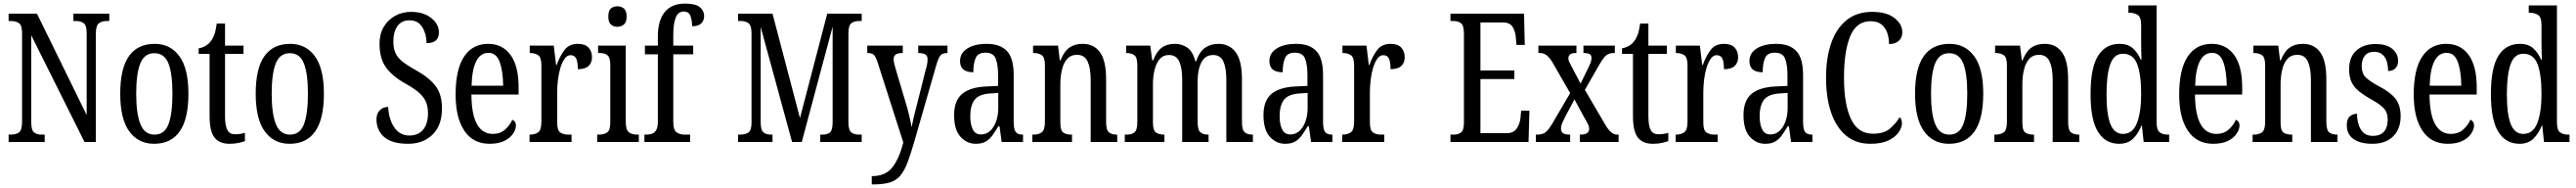

<svg xmlns="http://www.w3.org/2000/svg" viewBox="-20 -790 14353 1046"><path d="M28 0V-41H40Q69 -41 86 -53.5Q103 -66 103 -113V-605Q103 -649 86 -661Q69 -673 43 -673H28V-714H186L463 -150V-605Q463 -649 446.5 -661Q430 -673 403 -673H389V-714H589V-673H574Q547 -673 530.5 -660Q514 -647 514 -601V0H451L154 -594V-113Q154 -66 169.5 -53.5Q185 -41 213 -41H229V0Z M839 10Q751 10 700.5 -59Q650 -128 650 -269Q650 -409 698.5 -477.5Q747 -546 842 -546Q929 -546 979.5 -477.5Q1030 -409 1030 -269Q1030 -128 981.5 -59Q933 10 839 10ZM841 -41Q897 -41 919 -99Q941 -157 941 -269Q941 -381 918.5 -437.5Q896 -494 840 -494Q785 -494 762 -437.5Q739 -381 739 -269Q739 -157 762.5 -99Q786 -41 841 -41Z M1259 10Q1203 10 1175.5 -24.5Q1148 -59 1148 -145V-490H1087V-521Q1131 -529 1154 -560Q1166 -575 1174 -596Q1182 -617 1188 -659H1234V-536H1337V-490H1234V-144Q1234 -90 1247 -66.5Q1260 -43 1289 -43Q1306 -43 1319 -45Q1332 -47 1345 -51V-5Q1332 0 1310 5Q1288 10 1259 10Z M1594 10Q1506 10 1455.5 -59Q1405 -128 1405 -269Q1405 -409 1453.5 -477.5Q1502 -546 1597 -546Q1684 -546 1734.5 -477.5Q1785 -409 1785 -269Q1785 -128 1736.5 -59Q1688 10 1594 10ZM1596 -41Q1652 -41 1674 -99Q1696 -157 1696 -269Q1696 -381 1673.5 -437.5Q1651 -494 1595 -494Q1540 -494 1517 -437.5Q1494 -381 1494 -269Q1494 -157 1517.5 -99Q1541 -41 1596 -41Z M2255 10Q2164 10 2121 -27.5Q2078 -65 2078 -126Q2078 -158 2096.5 -176.5Q2115 -195 2143 -195Q2147 -124 2178 -80Q2209 -36 2261 -36Q2311 -36 2338 -68.5Q2365 -101 2365 -160Q2365 -202 2350.5 -230Q2336 -258 2307 -281Q2278 -304 2234 -328Q2164 -368 2129.5 -417Q2095 -466 2095 -548Q2095 -601 2118.5 -640.5Q2142 -680 2182 -702Q2222 -724 2271 -724Q2321 -724 2355.5 -707Q2390 -690 2408 -664.5Q2426 -639 2426 -611Q2426 -579 2408.5 -564.5Q2391 -550 2357 -550Q2357 -600 2333.5 -638.5Q2310 -677 2262 -677Q2218 -677 2195 -645Q2172 -613 2172 -559Q2172 -523 2183 -497Q2194 -471 2221 -449Q2248 -427 2295 -401Q2368 -361 2405.5 -314Q2443 -267 2443 -187Q2443 -92 2390.5 -41Q2338 10 2255 10Z M2708 10Q2617 10 2568 -62Q2519 -134 2519 -264Q2519 -405 2566.5 -475.5Q2614 -546 2700 -546Q2780 -546 2825 -484.5Q2870 -423 2870 -304V-264H2607Q2608 -152 2638.5 -98.5Q2669 -45 2726 -45Q2767 -45 2794 -68.5Q2821 -92 2835 -124Q2843 -120 2849 -112.5Q2855 -105 2855 -91Q2855 -71 2839.5 -47Q2824 -23 2791.5 -6.5Q2759 10 2708 10ZM2784 -313Q2783 -395 2764.5 -445.5Q2746 -496 2702 -496Q2657 -496 2633.5 -448.5Q2610 -401 2608 -313Z M2931 0V-41H2934Q2960 -41 2978.5 -53.5Q2997 -66 2997 -113V-427Q2997 -471 2979 -483Q2961 -495 2935 -495H2932V-536H3066L3079 -428H3082Q3099 -476 3125 -511Q3151 -546 3200 -546Q3240 -546 3259.5 -525.5Q3279 -505 3279 -471Q3279 -441 3260 -423Q3241 -405 3200 -405Q3200 -446 3191 -464.5Q3182 -483 3159 -483Q3141 -483 3127 -464Q3113 -445 3103.5 -414.5Q3094 -384 3089.5 -347.5Q3085 -311 3085 -276V-108Q3085 -64 3103 -52.5Q3121 -41 3146 -41H3165V0Z M3420 -641Q3398 -641 3384 -654Q3370 -667 3370 -698Q3370 -730 3384 -742.5Q3398 -755 3420 -755Q3442 -755 3457 -742.5Q3472 -730 3472 -698Q3472 -667 3457 -654Q3442 -641 3420 -641ZM3308 0V-41H3318Q3347 -41 3364 -53.5Q3381 -66 3381 -110V-425Q3381 -469 3366 -482Q3351 -495 3323 -495H3313V-536H3467V-115Q3467 -68 3484 -54.5Q3501 -41 3530 -41H3540V0Z M3571 0V-41H3583Q3599 -41 3613.5 -46Q3628 -51 3637 -66.5Q3646 -82 3646 -113V-488H3574V-536H3646V-587Q3646 -676 3684.5 -723Q3723 -770 3797 -770Q3856 -770 3880 -750Q3904 -730 3904 -701Q3904 -676 3888 -660Q3872 -644 3837 -644Q3837 -675 3828 -700.5Q3819 -726 3790 -726Q3759 -726 3745.5 -692Q3732 -658 3732 -596V-536H3843V-488H3732V-113Q3732 -66 3750.5 -53.5Q3769 -41 3795 -41H3826V0Z M4093 0V-41H4105Q4134 -41 4151 -53Q4168 -65 4168 -108V-605Q4168 -648 4151.5 -660.5Q4135 -673 4110 -673H4093V-714H4285L4438 -133L4590 -714H4782V-673H4764Q4740 -673 4724 -660.5Q4708 -648 4708 -604V-110Q4708 -67 4723.5 -54Q4739 -41 4767 -41H4782V0H4551V-41H4562Q4592 -41 4606 -54Q4620 -67 4620 -113V-642L4448 0H4394L4219 -640V-113Q4219 -66 4234.5 -53.5Q4250 -41 4276 -41H4285V0Z M4838 190Q4915 190 4953 141Q4991 92 5014 3L4871 -442Q4860 -475 4849.5 -485Q4839 -495 4816 -495H4813V-536H5011V-495H5008Q4980 -495 4970 -485.5Q4960 -476 4960 -462Q4960 -449 4964 -432.5Q4968 -416 4975 -394L5023 -233Q5038 -184 5047 -146Q5056 -108 5060 -82Q5070 -135 5089 -205L5139 -403Q5144 -418 5146.5 -432Q5149 -446 5149 -460Q5149 -480 5137 -487Q5125 -494 5100 -495H5097V-536H5260V-495H5258Q5243 -495 5232.5 -490.5Q5222 -486 5213.5 -470.5Q5205 -455 5196 -422L5076 -5Q5055 68 5037 115Q5019 162 4996 188.5Q4973 215 4937.5 225.5Q4902 236 4847 236H4838Z M5418 10Q5368 10 5332.5 -29Q5297 -68 5297 -150Q5297 -230 5341.5 -267.5Q5386 -305 5477 -309L5542 -312V-373Q5542 -429 5529 -463Q5516 -497 5472 -497Q5430 -497 5417 -467Q5404 -437 5404 -388Q5330 -388 5330 -450Q5330 -495 5371 -520.5Q5412 -546 5479 -546Q5553 -546 5591 -506.5Q5629 -467 5629 -372V-113Q5629 -71 5640 -56Q5651 -41 5678 -41H5681V0H5562L5550 -88H5544Q5527 -60 5511 -37.5Q5495 -15 5473.5 -2.5Q5452 10 5418 10ZM5446 -42Q5490 -42 5516.5 -84.5Q5543 -127 5543 -191V-273L5497 -270Q5435 -266 5411 -234.5Q5387 -203 5387 -144Q5387 -98 5401 -70Q5415 -42 5446 -42Z M5733 0V-41H5740Q5767 -41 5785 -53.5Q5803 -66 5803 -113V-427Q5803 -471 5785.5 -483Q5768 -495 5742 -495H5737V-536H5876L5886 -454H5890Q5910 -505 5940 -525.5Q5970 -546 6013 -546Q6076 -546 6110 -499Q6144 -452 6144 -349V-113Q6144 -66 6160 -53.5Q6176 -41 6202 -41H6206V0H6058V-347Q6058 -411 6041 -448Q6024 -485 5982 -485Q5947 -485 5926.5 -461.5Q5906 -438 5897.5 -400.5Q5889 -363 5889 -321V-108Q5889 -63 5906 -52Q5923 -41 5949 -41H5954V0Z M6248 0V-41H6260Q6286 -41 6302 -53.5Q6318 -66 6318 -113V-426Q6318 -471 6301 -483Q6284 -495 6258 -495H6256V-536H6390L6401 -454H6406Q6426 -505 6455 -525.5Q6484 -546 6527 -546Q6566 -546 6596.5 -525Q6627 -504 6642 -448H6645Q6665 -504 6696.5 -525Q6728 -546 6770 -546Q6832 -546 6866.5 -499Q6901 -452 6901 -349V-113Q6901 -66 6917 -53.5Q6933 -41 6960 -41H6962V0H6814V-347Q6814 -412 6797.5 -448Q6781 -484 6740 -484Q6708 -484 6689 -463Q6670 -442 6662 -408.5Q6654 -375 6654 -335V-113Q6654 -66 6670 -53.5Q6686 -41 6712 -41H6715V0H6568V-347Q6568 -412 6551.5 -448Q6535 -484 6494 -484Q6462 -484 6442.5 -461Q6423 -438 6414 -401Q6405 -364 6405 -321V-108Q6405 -63 6423 -52Q6441 -41 6467 -41H6469V0Z M7142 10Q7092 10 7056.5 -29Q7021 -68 7021 -150Q7021 -230 7065.5 -267.5Q7110 -305 7201 -309L7266 -312V-373Q7266 -429 7253 -463Q7240 -497 7196 -497Q7154 -497 7141 -467Q7128 -437 7128 -388Q7054 -388 7054 -450Q7054 -495 7095 -520.5Q7136 -546 7203 -546Q7277 -546 7315 -506.5Q7353 -467 7353 -372V-113Q7353 -71 7364 -56Q7375 -41 7402 -41H7405V0H7286L7274 -88H7268Q7251 -60 7235 -37.5Q7219 -15 7197.5 -2.5Q7176 10 7142 10ZM7170 -42Q7214 -42 7240.5 -84.5Q7267 -127 7267 -191V-273L7221 -270Q7159 -266 7135 -234.5Q7111 -203 7111 -144Q7111 -98 7125 -70Q7139 -42 7170 -42Z M7460 0V-41H7463Q7489 -41 7507.5 -53.5Q7526 -66 7526 -113V-427Q7526 -471 7508 -483Q7490 -495 7464 -495H7461V-536H7595L7608 -428H7611Q7628 -476 7654 -511Q7680 -546 7729 -546Q7769 -546 7788.5 -525.5Q7808 -505 7808 -471Q7808 -441 7789 -423Q7770 -405 7729 -405Q7729 -446 7720 -464.5Q7711 -483 7688 -483Q7670 -483 7656 -464Q7642 -445 7632.5 -414.5Q7623 -384 7618.5 -347.5Q7614 -311 7614 -276V-108Q7614 -64 7632 -52.5Q7650 -41 7675 -41H7694V0Z M8063 0V-41H8080Q8107 -41 8122.5 -53.5Q8138 -66 8138 -107V-602Q8138 -649 8121.5 -661Q8105 -673 8080 -673H8063V-714H8473L8477 -540H8431L8427 -582Q8425 -615 8409.5 -640Q8394 -665 8357 -665H8230V-398H8419V-350H8230V-49H8376Q8414 -49 8431.5 -74Q8449 -99 8453 -132L8457 -174H8503L8498 0Z M8539 0V-41H8546Q8575 -41 8592 -53.5Q8609 -66 8632 -105L8730 -272L8632 -442Q8601 -495 8564 -495H8553V-536H8765V-495H8763Q8737 -495 8728.5 -486.5Q8720 -478 8720 -466Q8720 -456 8724.5 -446Q8729 -436 8738 -420L8788 -325L8829 -408Q8838 -426 8843.5 -440Q8849 -454 8849 -467Q8849 -485 8837 -490Q8825 -495 8808 -495H8804V-536H8979V-495H8972Q8949 -495 8933 -483.5Q8917 -472 8893 -431L8812 -290L8927 -94Q8944 -65 8960 -53Q8976 -41 8990 -41H9000V0H8784V-41H8788Q8836 -41 8836 -74Q8836 -85 8829.5 -98.5Q8823 -112 8805 -143L8754 -237L8700 -136Q8692 -119 8685.5 -104.5Q8679 -90 8679 -73Q8679 -57 8690.5 -49Q8702 -41 8728 -41H8730V0Z M9191 10Q9135 10 9107.5 -24.5Q9080 -59 9080 -145V-490H9019V-521Q9063 -529 9086 -560Q9098 -575 9106 -596Q9114 -617 9120 -659H9166V-536H9269V-490H9166V-144Q9166 -90 9179 -66.5Q9192 -43 9221 -43Q9238 -43 9251 -45Q9264 -47 9277 -51V-5Q9264 0 9242 5Q9220 10 9191 10Z M9318 0V-41H9321Q9347 -41 9365.5 -53.5Q9384 -66 9384 -113V-427Q9384 -471 9366 -483Q9348 -495 9322 -495H9319V-536H9453L9466 -428H9469Q9486 -476 9512 -511Q9538 -546 9587 -546Q9627 -546 9646.5 -525.5Q9666 -505 9666 -471Q9666 -441 9647 -423Q9628 -405 9587 -405Q9587 -446 9578 -464.5Q9569 -483 9546 -483Q9528 -483 9514 -464Q9500 -445 9490.5 -414.5Q9481 -384 9476.5 -347.5Q9472 -311 9472 -276V-108Q9472 -64 9490 -52.5Q9508 -41 9533 -41H9552V0Z M9817 10Q9767 10 9731.5 -29Q9696 -68 9696 -150Q9696 -230 9740.5 -267.5Q9785 -305 9876 -309L9941 -312V-373Q9941 -429 9928 -463Q9915 -497 9871 -497Q9829 -497 9816 -467Q9803 -437 9803 -388Q9729 -388 9729 -450Q9729 -495 9770 -520.5Q9811 -546 9878 -546Q9952 -546 9990 -506.5Q10028 -467 10028 -372V-113Q10028 -71 10039 -56Q10050 -41 10077 -41H10080V0H9961L9949 -88H9943Q9926 -60 9910 -37.5Q9894 -15 9872.5 -2.5Q9851 10 9817 10ZM9845 -42Q9889 -42 9915.5 -84.5Q9942 -127 9942 -191V-273L9896 -270Q9834 -266 9810 -234.5Q9786 -203 9786 -144Q9786 -98 9800 -70Q9814 -42 9845 -42Z M10403 10Q10322 10 10267 -36Q10212 -82 10184 -164.5Q10156 -247 10156 -358Q10156 -469 10185 -551Q10214 -633 10271 -678.5Q10328 -724 10413 -724Q10493 -724 10537 -690Q10581 -656 10581 -610Q10581 -580 10561 -562.5Q10541 -545 10507 -545Q10507 -577 10497.5 -606Q10488 -635 10465.5 -653.5Q10443 -672 10404 -672Q10325 -672 10290.5 -588Q10256 -504 10256 -358Q10256 -211 10294.5 -128.5Q10333 -46 10418 -46Q10478 -46 10511 -73.5Q10544 -101 10566 -138Q10579 -128 10579 -103Q10579 -81 10561 -54.5Q10543 -28 10504.5 -9Q10466 10 10403 10Z M10841 10Q10753 10 10702.5 -59Q10652 -128 10652 -269Q10652 -409 10700.5 -477.5Q10749 -546 10844 -546Q10931 -546 10981.5 -477.5Q11032 -409 11032 -269Q11032 -128 10983.5 -59Q10935 10 10841 10ZM10843 -41Q10899 -41 10921 -99Q10943 -157 10943 -269Q10943 -381 10920.5 -437.5Q10898 -494 10842 -494Q10787 -494 10764 -437.5Q10741 -381 10741 -269Q10741 -157 10764.5 -99Q10788 -41 10843 -41Z M11094 0V-41H11101Q11128 -41 11146 -53.5Q11164 -66 11164 -113V-427Q11164 -471 11146.5 -483Q11129 -495 11103 -495H11098V-536H11237L11247 -454H11251Q11271 -505 11301 -525.5Q11331 -546 11374 -546Q11437 -546 11471 -499Q11505 -452 11505 -349V-113Q11505 -66 11521 -53.5Q11537 -41 11563 -41H11567V0H11419V-347Q11419 -411 11402 -448Q11385 -485 11343 -485Q11308 -485 11287.5 -461.5Q11267 -438 11258.5 -400.5Q11250 -363 11250 -321V-108Q11250 -63 11267 -52Q11284 -41 11310 -41H11315V0Z M11789 10Q11713 10 11671.5 -56.5Q11630 -123 11630 -267Q11630 -412 11671.5 -479Q11713 -546 11792 -546Q11838 -546 11865.5 -521.5Q11893 -497 11910 -458H11914Q11913 -481 11912.5 -508Q11912 -535 11912 -563V-650Q11912 -695 11892.5 -707Q11873 -719 11847 -719H11841V-760H11998V-111Q11998 -67 12015 -54Q12032 -41 12060 -41H12068V0H11926L11916 -92H11914Q11895 -45 11866 -17.5Q11837 10 11789 10ZM11811 -45Q11865 -45 11888.5 -105.5Q11912 -166 11912 -267Q11912 -375 11890 -433Q11868 -491 11810 -491Q11761 -491 11740 -433Q11719 -375 11719 -266Q11719 -155 11740.5 -100Q11762 -45 11811 -45Z M12313 10Q12222 10 12173 -62Q12124 -134 12124 -264Q12124 -405 12171.5 -475.5Q12219 -546 12305 -546Q12385 -546 12430 -484.5Q12475 -423 12475 -304V-264H12212Q12213 -152 12243.5 -98.5Q12274 -45 12331 -45Q12372 -45 12399 -68.5Q12426 -92 12440 -124Q12448 -120 12454 -112.5Q12460 -105 12460 -91Q12460 -71 12444.5 -47Q12429 -23 12396.5 -6.5Q12364 10 12313 10ZM12389 -313Q12388 -395 12369.5 -445.5Q12351 -496 12307 -496Q12262 -496 12238.5 -448.5Q12215 -401 12213 -313Z M12533 0V-41H12540Q12567 -41 12585 -53.5Q12603 -66 12603 -113V-427Q12603 -471 12585.5 -483Q12568 -495 12542 -495H12537V-536H12676L12686 -454H12690Q12710 -505 12740 -525.5Q12770 -546 12813 -546Q12876 -546 12910 -499Q12944 -452 12944 -349V-113Q12944 -66 12960 -53.5Q12976 -41 13002 -41H13006V0H12858V-347Q12858 -411 12841 -448Q12824 -485 12782 -485Q12747 -485 12726.5 -461.5Q12706 -438 12697.5 -400.5Q12689 -363 12689 -321V-108Q12689 -63 12706 -52Q12723 -41 12749 -41H12754V0Z M13201 10Q13134 10 13096 -16Q13058 -42 13058 -94Q13058 -129 13075.5 -143Q13093 -157 13115 -157Q13115 -104 13136.5 -69Q13158 -34 13203 -34Q13245 -34 13265.5 -58Q13286 -82 13286 -125Q13286 -162 13267 -184.5Q13248 -207 13198 -235Q13153 -260 13125 -283Q13097 -306 13084 -334.5Q13071 -363 13071 -405Q13071 -473 13111.5 -509Q13152 -545 13217 -545Q13281 -545 13312.5 -517.5Q13344 -490 13344 -452Q13344 -426 13329.5 -410.5Q13315 -395 13288 -395Q13288 -448 13267.5 -475Q13247 -502 13210 -502Q13176 -502 13158.5 -480Q13141 -458 13141 -423Q13141 -382 13163 -360Q13185 -338 13237 -310Q13298 -279 13328 -242.5Q13358 -206 13358 -143Q13358 -73 13316.5 -31.5Q13275 10 13201 10Z M13620 10Q13529 10 13480 -62Q13431 -134 13431 -264Q13431 -405 13478.5 -475.5Q13526 -546 13612 -546Q13692 -546 13737 -484.5Q13782 -423 13782 -304V-264H13519Q13520 -152 13550.5 -98.5Q13581 -45 13638 -45Q13679 -45 13706 -68.5Q13733 -92 13747 -124Q13755 -120 13761 -112.5Q13767 -105 13767 -91Q13767 -71 13751.5 -47Q13736 -23 13703.5 -6.5Q13671 10 13620 10ZM13696 -313Q13695 -395 13676.5 -445.5Q13658 -496 13614 -496Q13569 -496 13545.5 -448.5Q13522 -401 13520 -313Z M14020 10Q13944 10 13902.5 -56.5Q13861 -123 13861 -267Q13861 -412 13902.5 -479Q13944 -546 14023 -546Q14069 -546 14096.5 -521.5Q14124 -497 14141 -458H14145Q14144 -481 14143.5 -508Q14143 -535 14143 -563V-650Q14143 -695 14123.5 -707Q14104 -719 14078 -719H14072V-760H14229V-111Q14229 -67 14246 -54Q14263 -41 14291 -41H14299V0H14157L14147 -92H14145Q14126 -45 14097 -17.5Q14068 10 14020 10ZM14042 -45Q14096 -45 14119.5 -105.5Q14143 -166 14143 -267Q14143 -375 14121 -433Q14099 -491 14041 -491Q13992 -491 13971 -433Q13950 -375 13950 -266Q13950 -155 13971.5 -100Q13993 -45 14042 -45Z"/></svg>

Font: Noto Serif Myanmar ExtraCondensed
Style: Regular
Weight: 400
Width: 2
Designer: Ben Mitchell and the Monotype Design Team
Foundry: Monotype Imaging Inc.
Version: Version 2.106; ttfautohint (v1.8.4.7-5d5b)